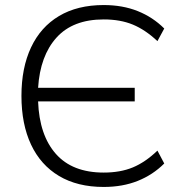

<svg xmlns="http://www.w3.org/2000/svg" viewBox="-20 -733 727 761"><path d="M391 8Q287 8 214 -35.5Q141 -79 103 -160Q65 -241 65 -353Q65 -464 103 -545Q141 -626 214 -669.5Q287 -713 391 -713Q466 -713 526 -689Q586 -665 631 -620L604 -570Q556 -615 506.5 -635.5Q457 -656 391 -656Q269 -656 204 -584Q139 -512 131 -385H514V-331H131Q136 -197 201.5 -123Q267 -49 391 -49Q457 -49 506.5 -69.5Q556 -90 604 -136L631 -85Q586 -40 526 -16Q466 8 391 8Z"/></svg>

Font: Winston Light
Style: Regular
Weight: 300
Designer: Original fonts by Vernon Adams / Changes by Cristiano Sobral
Foundry: Original fonts by Vernon Adams / Changes by Cristiano Sobral
Version: Version 2.503;July 17, 2020;FontCreator 13.0.0.2655 64-bit